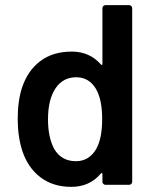

<svg xmlns="http://www.w3.org/2000/svg" viewBox="-20 -720 599 748"><path d="M379 -688Q379 -693 382.5 -696.5Q386 -700 391 -700H483Q488 -700 491.5 -696.5Q495 -693 495 -688V-12Q495 -7 491.5 -3.5Q488 0 483 0H391Q386 0 382.5 -3.5Q379 -7 379 -12V-42Q379 -45 378 -45.5Q377 -46 376 -46Q375 -46 373 -44Q329 8 258 8Q187 8 138 -29Q89 -66 67 -132Q49 -188 49 -257Q49 -328 66 -379Q88 -445 137 -482Q186 -519 260 -519Q329 -519 373 -469Q375 -467 376 -467Q377 -467 378 -467.5Q379 -468 379 -471ZM355 -140Q378 -181 378 -256Q378 -334 353 -375Q326 -419 277 -419Q226 -419 197 -377Q167 -333 167 -255Q167 -185 191 -140Q219 -92 276 -92Q327 -92 355 -140Z"/></svg>

Font: LinhAnh SemBd
Style: Regular
Weight: 600
Monospace: yes
Designer: Jeremy Tribby
Foundry: Tribby Type
Version: Version 1.408